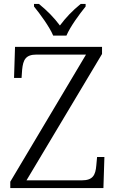

<svg xmlns="http://www.w3.org/2000/svg" viewBox="-20 -951 589 971"><path d="M249 -771H316C335 -816 382 -880 413 -918V-931H388C345 -896 313 -862 283 -822C253 -862 220 -896 177 -931H152V-918C183 -880 230 -816 249 -771ZM32 0H503L508 -157H471L467 -114C463 -66 450 -39 394 -39H114L496 -678V-714H56L51 -557H89L92 -599C97 -648 109 -675 165 -675H415L32 -32Z"/></svg>

Font: Noto Serif Georgian Light
Style: Regular
Weight: 300
Designer: Monotype Design Team, Akaki Razmadze
Foundry: Google LLC
Version: Version 2.003